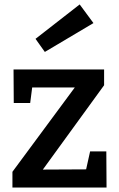

<svg xmlns="http://www.w3.org/2000/svg" viewBox="-20 -845 536 865"><path d="M386 -163H459L460 0H36V-71L317 -451H125L116 -381H42L41 -532H449V-461L173 -81L368 -82ZM401 -741 182 -611 140 -670 339 -825Z"/></svg>

Font: Bitter Pro SemiBold
Style: Regular
Weight: 600
Designer: Sol Matas, and Bitter project Authors
Foundry: Sol Matas
Version: Version 1.010